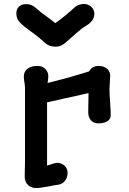

<svg xmlns="http://www.w3.org/2000/svg" viewBox="-20 -934 651 968"><path d="M104.5 -43.5C104.5 -6.3 131.3 14.2 161.6 14.2C175.3 14.2 194.3 11.7 227.5 5.4C248 1.5 264.2 -2 273.4 -2.9C300.3 -4.9 320.8 -32.2 320.8 -61.5C320.8 -94.7 294.9 -111.3 270.5 -113.3C255.4 -112.3 244.6 -107.9 231.9 -103.5L217.3 -99.1V-418C246.6 -424.3 275.4 -430.7 304.2 -437.5C355.5 -448.2 401.4 -459 426.3 -464.8C425.8 -427.7 424.8 -397.9 424.8 -368.2C424.8 -341.8 438 -312 476.6 -312C503.4 -312 538.1 -321.3 538.1 -352.5C538.1 -367.2 537.6 -382.8 536.6 -395.5C533.7 -437 529.8 -478.5 533.7 -518.1C533.7 -529.8 535.6 -541.5 535.6 -552.7C535.6 -580.6 512.7 -601.6 477.1 -601.6C452.6 -601.6 437.5 -588.9 429.2 -574.2C389.6 -561.5 318.8 -540 219.7 -515.6C221.7 -526.9 223.6 -538.1 223.6 -549.3C223.6 -575.2 205.6 -601.6 168.9 -601.6C127 -601.6 100.1 -582.5 100.1 -548.3C100.1 -528.3 106 -509.8 106 -491.7V-115.2C105.5 -87.9 104.5 -65.9 104.5 -43.5ZM260.3 -698.7C285.6 -698.7 297.9 -709 313 -721.2C336.9 -742.7 393.1 -793 409.2 -801.3C440.9 -819.3 455.6 -838.9 455.6 -865.7C455.6 -892.6 431.6 -914.1 401.9 -914.1C389.2 -914.1 365.7 -907.2 356 -896.5C329.6 -872.1 288.6 -837.9 258.8 -817.4C227.1 -844.2 191.4 -865.2 161.6 -893.1C150.4 -902.8 137.2 -913.1 110.8 -913.1C80.6 -913.1 62.5 -894.5 62.5 -867.7C62.5 -840.3 72.8 -825.2 99.1 -803.2C134.3 -774.9 168.9 -753.4 198.2 -725.6C219.2 -704.6 238.3 -698.7 260.3 -698.7Z"/></svg>

Font: Autour One
Style: Regular
Weight: 400
Designer: Eben Sorkin
Foundry: Eben Sorkin
Version: Version 1.002